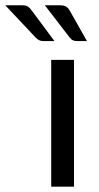

<svg xmlns="http://www.w3.org/2000/svg" viewBox="-121 -703 371 723"><path d="M0 0ZM104.5 -683.1Q120.1 -683.1 128.2 -678Q136.2 -672.9 142.1 -662.1L206.5 -548.3H170.9Q161.1 -548.3 154.3 -551Q147.5 -553.7 141.6 -561.5L47.9 -683.1ZM-38.1 -683.1Q-22.5 -683.1 -15.1 -677.7Q-7.8 -672.4 -0.5 -662.1L84 -548.3H43Q33.2 -548.3 26.6 -551.5Q20 -554.7 13.2 -561.5L-101.1 -683.1ZM157.7 -477.5V0H71.8V-477.5Z"/></svg>

Font: Carlito
Style: Regular
Weight: 400
Designer: Lukasz Dziedzic
Foundry: tyPoland Lukasz Dziedzic
Version: Version 1.104